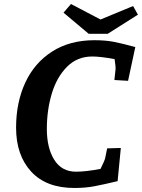

<svg xmlns="http://www.w3.org/2000/svg" viewBox="-20 -920 706 955"><path d="M60 -285Q60 -410 105.5 -508.5Q151 -607 239 -663.5Q327 -720 450 -720Q504 -720 545.5 -712Q587 -704 653 -686L617 -518L549 -522L555 -578Q556 -584 550 -626Q479 -639 439 -639Q364 -639 313 -587.5Q262 -536 237.5 -454Q213 -372 213 -279Q213 -184 250 -125Q287 -66 358 -66Q407 -66 480 -80Q500 -120 503 -133Q507 -149 513 -182L581 -184L565 -19Q494 -2 449 6.5Q404 15 350 15Q210 15 135 -66.5Q60 -148 60 -285ZM480 -823 642 -890 666 -847 516 -752H421L296 -857L333 -900Z"/></svg>

Font: Andada Pro ExtraBold
Style: Italic
Weight: 800
Italic angle: -6.99998°
Designer: Carolina Giovagnoli
Foundry: Huerta Tipografica
Version: Version 3.005; ttfautohint (v1.8.4)